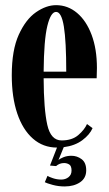

<svg xmlns="http://www.w3.org/2000/svg" viewBox="-20 -548 412 726"><path d="M224.5 157Q200.5 157 178.8 151Q157 145 149.5 141L159.5 117Q164.5 120.5 180 125.8Q195.5 131 211.5 131Q227.5 131 239 122Q250.5 113 250.5 97Q250.5 79.5 241.8 74Q233 68.5 222.5 68.5Q205 68.5 192 80L169 78L195.5 10Q143 10 104.5 -23.8Q66 -57.5 45.2 -119Q24.5 -180.5 24.5 -263.5Q24.5 -358.5 51 -416.8Q77.5 -475 116.2 -501.8Q155 -528.5 192 -528.5Q236.5 -528.5 271.5 -499Q306.5 -469.5 326.5 -416Q346.5 -362.5 346.5 -291Q346.5 -271 345.5 -252H145Q145.5 -135 158.8 -76Q172 -17 213 -17Q252.5 -17 276 -37.2Q299.5 -57.5 309 -79L330 -63.5Q319.5 -39 291.5 -18Q263.5 3 221 8.5L201 57.5Q205.5 52.5 219.2 46.8Q233 41 250 41Q271.5 41 288.8 54Q306 67 306 96Q306 125.5 282.8 141.2Q259.5 157 224.5 157ZM192 -503Q172 -503 159 -450Q146 -397 145 -277H230.5Q230.5 -392 221.5 -447.5Q212.5 -503 192 -503Z"/></svg>

Font: Imbue 50pt
Style: Bold
Weight: 700
Designer: Tyler Finck
Foundry: Etcetera Type Company
Version: Version 1.102; ttfautohint (v1.8.3)